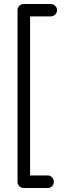

<svg xmlns="http://www.w3.org/2000/svg" viewBox="-20 -815 358 963"><path d="M100.1 127.9Q86.4 127.9 77.1 119.1Q67.9 110.4 67.9 97.2V-764.2Q67.9 -776.9 77.1 -785.9Q86.4 -794.9 100.1 -794.9H234.9Q247.1 -794.9 256.6 -785.9Q266.1 -776.9 266.1 -764.2Q266.1 -751 256.6 -741.9Q247.1 -732.9 234.9 -732.9H130.9V64.9H219.2Q231.9 64.9 241 74.5Q250 84 250 97.2Q250 110.4 241.2 119.1Q232.4 127.9 219.2 127.9Z"/></svg>

Font: Comic Neue
Style: Regular
Weight: 400
Designer: Craig Rozynski
Foundry: Craig Rozynski
Version: Version 2.003;hotconv 1.0.109;makeotfexe 2.5.65596